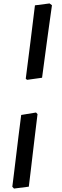

<svg xmlns="http://www.w3.org/2000/svg" viewBox="-20 -827 361 1116"><path d="M189.3 -173 198.1 -163.7Q191.1 -106.6 183.9 -47Q176.6 12.7 170.3 67.1Q164 121.5 158.8 164.7Q153.5 207.8 150.5 232.9Q147.5 258 147.5 258L61.4 269L51.6 258.5Q55.4 228.8 61 183Q66.6 137.1 73.4 80.9Q80.1 24.7 87.7 -36.7Q95.3 -98 103.2 -158.8ZM137.3 -362.9 129.7 -369.5Q143.7 -476.5 156.9 -583.3Q170.1 -690 183.1 -796L268 -807L282 -796.5Q282 -796.5 278.3 -769.9Q274.5 -743.4 268.3 -698.6Q262 -653.8 254.5 -598.8Q247 -543.7 239.3 -485.7Q231.5 -427.6 224.5 -375.1Z"/></svg>

Font: Alegreya
Style: Italic
Weight: 400
Italic angle: -7°
Designer: Juan Pablo del Peral
Foundry: Huerta Tipografica
Version: Version 2.009